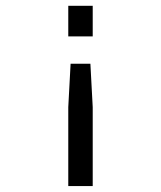

<svg xmlns="http://www.w3.org/2000/svg" viewBox="-20 -624 540 644"><path d="M209 -502V-604.5H291V-502ZM209 0V-264.6L216.8 -410.2H283.2L291 -264.6V0Z"/></svg>

Font: BabelStone Mayan Numerals
Style: Regular
Weight: 400
Designer: Andrew West
Foundry: BabelStone
Version: Version 11.000 June 09, 2018